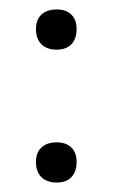

<svg xmlns="http://www.w3.org/2000/svg" viewBox="-20 -375 238 406"><path d="M56 -33Q56 -52 67.5 -63Q79 -74 100 -74Q120 -74 131 -63Q142 -52 142 -33Q142 -12 131 -0.5Q120 11 100 11Q79 11 67.5 -0.5Q56 -12 56 -33ZM56 -314Q56 -333 67.5 -344Q79 -355 100 -355Q120 -355 131 -344Q142 -333 142 -314Q142 -293 131 -281.5Q120 -270 100 -270Q79 -270 67.5 -281.5Q56 -293 56 -314Z"/></svg>

Font: Cormorant Garamond
Style: Regular
Weight: 400
Designer: Christian Thalmann (Catharsis Fonts)
Version: Version 3.000